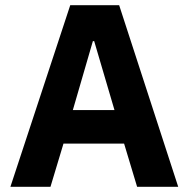

<svg xmlns="http://www.w3.org/2000/svg" viewBox="-20 -718 725 738"><path d="M665 0H507L457 -166H224L174 0H20L250 -698H438ZM420 -295 342 -560H337L260 -295Z"/></svg>

Font: Aneliza
Style: Bold
Weight: 700
Designer: Mike Abbink, Paul van der Laan, Pieter van Rosmalen
Foundry: Bold Monday
Version: Version 3.0